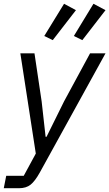

<svg xmlns="http://www.w3.org/2000/svg" viewBox="-40 -799 580 1019"><path d="M300 -261 438 -516H520L171 117Q146 162 122.5 181Q99 200 60 200H-20L-7 134H86L150 16L68 -516H143L181 -261L202 -73H207ZM363 -745 240 -586 195 -608 300 -779ZM520 -745 397 -586 352 -608 456 -779Z"/></svg>

Font: IBM Plex Sans
Style: Italic
Weight: 400
Italic angle: -11.31°
Designer: Mike Abbink, Paul van der Laan, Pieter van Rosmalen
Foundry: Bold Monday
Version: Version 3.201